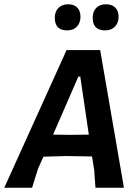

<svg xmlns="http://www.w3.org/2000/svg" viewBox="-31 -877 646 897"><path d="M288 -857Q315 -857 330 -841.5Q345 -826 345 -799Q345 -770 328 -752.5Q311 -735 283 -735Q225 -735 225 -794Q225 -823 242 -840Q259 -857 288 -857ZM464 -857Q492 -857 507.5 -841.5Q523 -826 523 -799Q523 -770 506 -752.5Q489 -735 460 -735Q402 -735 402 -794Q402 -823 418.5 -840Q435 -857 464 -857ZM437 -643 548 0H415L409 -83L399 -146L279 -148L172 -145L147 -90L119 0H-11L280 -643ZM335 -519 217 -248 300 -247 384 -248 344 -519Z"/></svg>

Font: Alegreya Sans
Style: Bold Italic
Weight: 700
Italic angle: -7°
Designer: Juan Pablo del Peral
Foundry: Huerta Tipografica
Version: Version 2.007